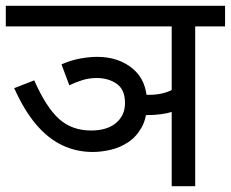

<svg xmlns="http://www.w3.org/2000/svg" viewBox="-20 -642 796 662"><path d="M653 -551V0H572V-551H0V-622H756V-551ZM646 -290Q615 -269 576 -257Q537 -245 484 -245Q472 -245 465.5 -246Q459 -247 448 -249L437 -326Q447 -322 461 -318.5Q475 -315 493 -315Q549 -315 584.5 -339Q620 -363 646 -391ZM192 -420Q223 -434 255.5 -440Q288 -446 315 -446Q389 -446 438 -405Q487 -364 487 -287Q487 -237 469 -204Q451 -171 422.5 -152Q394 -133 361.5 -125.5Q329 -118 300 -118Q243 -118 194 -141.5Q145 -165 104 -213.5Q63 -262 29 -338L98 -365Q139 -272 183.5 -232Q228 -192 294 -192Q349 -192 380 -218Q411 -244 411 -287Q411 -333 382.5 -353Q354 -373 313 -373Q288 -373 265 -366Q242 -359 219 -348Z"/></svg>

Font: Noto Sans Devanagari
Style: Regular
Weight: 400
Designer: Jelle Bosma - Monotype Design Team
Foundry: Monotype Imaging Inc.
Version: Version 2.003